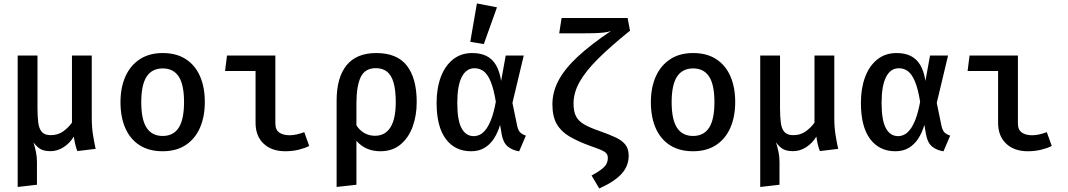

<svg xmlns="http://www.w3.org/2000/svg" viewBox="-20 -842 6040 1086"><path d="M499 -528V-175.5Q499 -124 506 -79.5Q513 -35 521 0L417.5 12.5Q411.5 -1 405.8 -25Q400 -49 397.5 -69.5Q375 -32 339.8 -9.5Q304.5 13 266.5 13Q231 13 210.5 2Q190 -9 169.5 -36.5Q178.5 -6.5 183.8 19.5Q189 45.5 189 74V203L80 215.5V-528H192V-230.5Q192 -182 196.5 -147.8Q201 -113.5 217 -95.5Q233 -77.5 267.5 -77.5Q307 -77.5 336.8 -98.5Q366.5 -119.5 387 -148.5V-528Z M900.5 -542Q978 -542 1031 -507.5Q1084 -473 1111.2 -411Q1138.5 -349 1138.5 -265Q1138.5 -181.5 1110.8 -118.8Q1083 -56 1029.8 -21.2Q976.5 13.5 900 13.5Q823.5 13.5 770.2 -20.2Q717 -54 689.2 -116.5Q661.5 -179 661.5 -264Q661.5 -346.5 689.2 -409Q717 -471.5 770.5 -506.8Q824 -542 900.5 -542ZM900.5 -455Q840 -455 809.5 -408.8Q779 -362.5 779 -264Q779 -166 809.2 -119.5Q839.5 -73 900 -73Q960.5 -73 990.8 -119.5Q1021 -166 1021 -265Q1021 -362.5 991 -408.8Q961 -455 900.5 -455Z M1425.5 -440.5H1253L1264 -528H1537.5V-143.5Q1537.5 -107.5 1559.8 -92.2Q1582 -77 1617.5 -77Q1638.5 -77 1659.8 -82Q1681 -87 1701 -94.5L1729 -16.5Q1708 -5 1671.5 4.2Q1635 13.5 1593.5 13.5Q1516.5 13.5 1471 -29.5Q1425.5 -72.5 1425.5 -147.5Z M2108 -542Q2226 -542 2281.5 -470.5Q2337 -399 2337 -265Q2337 -188.5 2314 -125.5Q2291 -62.5 2245.2 -24.5Q2199.5 13.5 2131 13.5Q2090 13.5 2055.8 -1.2Q2021.5 -16 1996 -45.5V203L1884 215.5V-272Q1884 -403.5 1940.2 -472.8Q1996.5 -542 2108 -542ZM2106 -456.5Q2044.5 -456.5 2020.2 -405.8Q1996 -355 1996 -253.5V-133Q2014.5 -104 2041.8 -89Q2069 -74 2101 -74Q2158.5 -74 2188.5 -121.8Q2218.5 -169.5 2218.5 -264.5Q2218.5 -332 2206.2 -374.5Q2194 -417 2169 -436.8Q2144 -456.5 2106 -456.5Z M2651.5 -542Q2697.5 -542 2730.8 -525.8Q2764 -509.5 2784.8 -475Q2805.5 -440.5 2814.5 -384.5L2840.5 -528H2942.5L2878.5 -260L2905 -131.5Q2910.5 -105 2922.2 -93.2Q2934 -81.5 2954.5 -75L2916.5 14Q2877 7.5 2851.8 -13.5Q2826.5 -34.5 2818 -80.5L2808.5 -135.5Q2795.5 -91.5 2773.8 -58Q2752 -24.5 2720.2 -5.5Q2688.5 13.5 2644 13.5Q2553.5 13.5 2501.5 -56Q2449.5 -125.5 2449.5 -260Q2449.5 -342 2473 -405.5Q2496.5 -469 2541.8 -505.5Q2587 -542 2651.5 -542ZM2664 -456Q2617 -456 2591.8 -406.5Q2566.5 -357 2566.5 -260Q2566.5 -161.5 2590.8 -116.8Q2615 -72 2660 -72Q2676.5 -72 2693.8 -80Q2711 -88 2727.5 -109Q2744 -130 2758.8 -168.2Q2773.5 -206.5 2784.5 -266.5Q2772.5 -340 2755.2 -381.2Q2738 -422.5 2715.5 -439.2Q2693 -456 2664 -456ZM2677.5 -822.5 2791 -800.5 2716.5 -592.5 2640 -605.5Z M3530 -740 3543.5 -668.5Q3435.5 -581.5 3364.5 -511.2Q3293.5 -441 3258.8 -379.5Q3224 -318 3224 -256Q3224 -211.5 3238.2 -184Q3252.5 -156.5 3284.8 -138Q3317 -119.5 3371 -101Q3427 -81.5 3463.5 -64Q3500 -46.5 3518 -23Q3536 0.5 3536 38.5Q3536 97.5 3495 142Q3454 186.5 3369.5 224L3326 150.5Q3366.5 129.5 3392.2 107.2Q3418 85 3418 51Q3418 35 3409.2 25Q3400.5 15 3379.5 6Q3358.5 -3 3322 -15.5Q3249.5 -41.5 3201.2 -70Q3153 -98.5 3128.8 -141Q3104.5 -183.5 3104.5 -252.5Q3104.5 -321 3138.8 -386.2Q3173 -451.5 3246.2 -520Q3319.5 -588.5 3436 -667Q3422.5 -661 3395.8 -658Q3369 -655 3337.2 -654.2Q3305.5 -653.5 3276 -653.5H3143L3156.5 -740Z M3900.5 -542Q3978 -542 4031 -507.5Q4084 -473 4111.2 -411Q4138.5 -349 4138.5 -265Q4138.5 -181.5 4110.8 -118.8Q4083 -56 4029.8 -21.2Q3976.5 13.5 3900 13.5Q3823.5 13.5 3770.2 -20.2Q3717 -54 3689.2 -116.5Q3661.5 -179 3661.5 -264Q3661.5 -346.5 3689.2 -409Q3717 -471.5 3770.5 -506.8Q3824 -542 3900.5 -542ZM3900.5 -455Q3840 -455 3809.5 -408.8Q3779 -362.5 3779 -264Q3779 -166 3809.2 -119.5Q3839.5 -73 3900 -73Q3960.5 -73 3990.8 -119.5Q4021 -166 4021 -265Q4021 -362.5 3991 -408.8Q3961 -455 3900.5 -455Z M4699 -528V-175.5Q4699 -124 4706 -79.5Q4713 -35 4721 0L4617.5 12.5Q4611.5 -1 4605.8 -25Q4600 -49 4597.5 -69.5Q4575 -32 4539.8 -9.5Q4504.5 13 4466.5 13Q4431 13 4410.5 2Q4390 -9 4369.5 -36.5Q4378.5 -6.5 4383.8 19.5Q4389 45.5 4389 74V203L4280 215.5V-528H4392V-230.5Q4392 -182 4396.5 -147.8Q4401 -113.5 4417 -95.5Q4433 -77.5 4467.5 -77.5Q4507 -77.5 4536.8 -98.5Q4566.5 -119.5 4587 -148.5V-528Z M5051.5 -542Q5097.5 -542 5130.8 -525.8Q5164 -509.5 5184.8 -475Q5205.5 -440.5 5214.5 -384.5L5240.5 -528H5342.5L5278.5 -260L5305 -131.5Q5310.5 -105 5322.2 -93.2Q5334 -81.5 5354.5 -75L5316.5 14Q5277 7.5 5251.8 -13.5Q5226.5 -34.5 5218 -80.5L5208.5 -135.5Q5195.5 -91.5 5173.8 -58Q5152 -24.5 5120.2 -5.5Q5088.5 13.5 5044 13.5Q4953.5 13.5 4901.5 -56Q4849.5 -125.5 4849.5 -260Q4849.5 -342 4873 -405.5Q4896.5 -469 4941.8 -505.5Q4987 -542 5051.5 -542ZM5064 -456Q5017 -456 4991.8 -406.5Q4966.5 -357 4966.5 -260Q4966.5 -161.5 4990.8 -116.8Q5015 -72 5060 -72Q5076.5 -72 5093.8 -80Q5111 -88 5127.5 -109Q5144 -130 5158.8 -168.2Q5173.5 -206.5 5184.5 -266.5Q5172.5 -340 5155.2 -381.2Q5138 -422.5 5115.5 -439.2Q5093 -456 5064 -456Z M5625.5 -440.5H5453L5464 -528H5737.5V-143.5Q5737.5 -107.5 5759.8 -92.2Q5782 -77 5817.5 -77Q5838.5 -77 5859.8 -82Q5881 -87 5901 -94.5L5929 -16.5Q5908 -5 5871.5 4.2Q5835 13.5 5793.5 13.5Q5716.5 13.5 5671 -29.5Q5625.5 -72.5 5625.5 -147.5Z"/></svg>

Font: Fira Code Light Medium
Style: Regular
Weight: 500
Monospace: yes
Version: Version 5.002